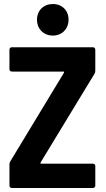

<svg xmlns="http://www.w3.org/2000/svg" viewBox="-20 -935 525 955"><path d="M243 -758C288 -758 321 -791 321 -837C321 -883 289 -915 243 -915C197 -915 164 -883 164 -837C164 -791 197 -758 243 -758ZM39 0H442C449 0 454 -5 454 -12V-109C454 -116 449 -121 442 -121H185C181 -121 180 -123 182 -127L450 -568C453 -573 454 -578 454 -583V-688C454 -695 449 -700 442 -700H39C32 -700 27 -695 27 -688V-591C27 -584 32 -579 39 -579H295C299 -579 300 -577 298 -573L31 -132C28 -127 27 -122 27 -117V-12C27 -5 32 0 39 0Z"/></svg>

Font: Barlow Semi Condensed
Style: Bold
Weight: 700
Width: 4
Designer: Jeremy Tribby
Foundry: Tribby Type
Version: Version 1.422;hotconv 1.0.109;makeotfexe 2.5.65596